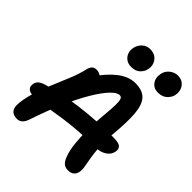

<svg xmlns="http://www.w3.org/2000/svg" viewBox="-255 -1098 1263 1263"><g transform="rotate(45 376.5 -466.5)"><path d="M592 10Q564 10 547 -6.5Q530 -23 518 -62Q506 -97 500.5 -150Q495 -203 495 -262.5Q495 -322 499 -374Q505 -438 507.5 -479Q510 -520 508.5 -541.5Q507 -563 501 -572Q495 -581 483 -581Q458 -581 422.5 -543.5Q387 -506 345 -435.5Q303 -365 260 -267Q217 -169 177 -49Q167 -19 151.5 -5.5Q136 8 114 8Q74 8 58.5 -19Q43 -46 56 -112Q68 -173 88.5 -229Q109 -285 132 -338Q155 -391 175.5 -442.5Q196 -494 208 -545Q213 -569 225 -580.5Q237 -592 257 -592Q275 -592 291.5 -583Q308 -574 319 -551L264 -534Q320 -618 379.5 -664Q439 -710 500 -710Q568 -710 600 -675Q632 -640 638 -566Q644 -492 633 -373Q626 -297 630 -243Q634 -189 640.5 -151Q647 -113 652 -86Q657 -59 653 -38Q648 -14 632.5 -2Q617 10 592 10ZM92 -174Q52 -174 37 -190Q22 -206 28 -231Q31 -249 45 -261.5Q59 -274 86 -282Q199 -317 340.5 -336Q482 -355 650 -355Q701 -355 716.5 -340Q732 -325 726 -298Q720 -266 689 -245.5Q658 -225 611 -225Q523 -225 453.5 -219.5Q384 -214 330 -206.5Q276 -199 233.5 -191.5Q191 -184 156.5 -179Q122 -174 92 -174ZM647 -770Q609 -770 587.5 -799Q566 -828 575 -871Q581 -902 606.5 -922.5Q632 -943 663 -943Q693 -943 712.5 -927.5Q732 -912 739 -888.5Q746 -865 741 -841Q737 -817 713.5 -793.5Q690 -770 647 -770ZM404 -765Q377 -765 357.5 -778.5Q338 -792 329.5 -814.5Q321 -837 326 -863Q333 -895 356 -916Q379 -937 410 -937Q444 -937 464 -921.5Q484 -906 492 -882.5Q500 -859 494 -834Q489 -808 467 -786.5Q445 -765 404 -765Z"/></g></svg>

Font: Shantell Sans SemiBold
Style: Italic
Weight: 600
Italic angle: -11°
Designer: Stephen Nixon, Anya Danilova, Shantell Martin
Foundry: Arrow Type
Version: Version 1.011;[c5ecc13dd]